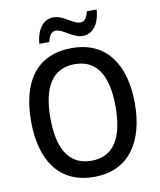

<svg xmlns="http://www.w3.org/2000/svg" viewBox="-98 -991 900 1079"><g transform="rotate(-10 352.0 -452.0)"><path d="M177 -780H234C242 -818 257 -837 281 -837C321 -837 372 -781 424 -781C482 -781 522 -829 528 -914H472C464 -878 450 -858 426 -858C384 -858 337 -913 282 -913C219 -913 184 -858 177 -780ZM648 -358C648 -576 552 -725 353 -725C153 -725 56 -587 56 -359C56 -142 148 10 352 10C552 10 648 -140 648 -358ZM166 -358C166 -534 225 -633 353 -633C480 -633 538 -534 538 -358C538 -181 480 -82 352 -82C225 -82 166 -182 166 -358Z"/></g></svg>

Font: Noto Sans SemiCondensed Medium
Style: Regular
Weight: 500
Width: 4
Designer: Monotype Design Team
Foundry: Monotype Imaging Inc.
Version: Version 2.013